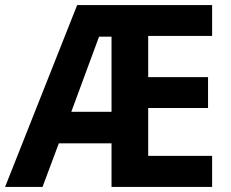

<svg xmlns="http://www.w3.org/2000/svg" viewBox="-20 -734 908 754"><path d="M813 0V-122H562V-310H797V-431H562V-593H813V-714H283L0 0H147L211 -171H418V0ZM260 -295 369 -590H418V-295Z"/></svg>

Font: Noto Sans Kannada SemiCondensed
Style: Bold
Weight: 700
Width: 4
Designer: Jelle Bosma - Monotype Design Team
Foundry: Monotype Imaging Inc.
Version: Version 2.005